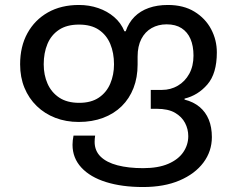

<svg xmlns="http://www.w3.org/2000/svg" viewBox="-20 -744 954 773"><path d="M556 9Q471 9 407 -11Q343 -31 307.5 -69.5Q272 -108 272 -161Q272 -170 273 -179Q274 -188 276 -198H363Q362 -192 361.5 -185Q361 -178 361 -173Q361 -137 385 -113.5Q409 -90 453 -78.5Q497 -67 556 -67Q617 -67 657.5 -84.5Q698 -102 718 -131.5Q738 -161 738 -196Q738 -224 725 -249Q712 -274 684.5 -290Q657 -306 611 -306H587V-382H632Q667 -382 696 -399Q725 -416 742 -447Q759 -478 759 -520Q759 -559 747 -587Q735 -615 711 -630.5Q687 -646 651 -646Q617 -646 590.5 -631Q564 -616 549 -587Q534 -558 534 -516V-484Q534 -432 517.5 -389.5Q501 -347 470 -316.5Q439 -286 395 -269.5Q351 -253 297 -253Q246 -253 203 -269.5Q160 -286 128 -317Q96 -348 78.5 -390.5Q61 -433 61 -485Q61 -557 90.5 -610.5Q120 -664 173 -694Q226 -724 298 -724Q339 -724 375.5 -711.5Q412 -699 439.5 -675.5Q467 -652 481 -618H486Q498 -653 521.5 -676.5Q545 -700 579 -712Q613 -724 656 -724Q719 -724 763 -697Q807 -670 830 -626.5Q853 -583 853 -533Q853 -448 815 -404Q777 -360 723 -347V-343Q759 -334 783.5 -313.5Q808 -293 820.5 -262.5Q833 -232 833 -192Q833 -135 799 -89.5Q765 -44 703 -17.5Q641 9 556 9ZM299 -330Q347 -330 378 -351Q409 -372 424 -407.5Q439 -443 439 -485Q439 -531 424 -567Q409 -603 378 -624Q347 -645 298 -645Q249 -645 217.5 -624Q186 -603 171 -567Q156 -531 156 -485Q156 -442 171.5 -407Q187 -372 218.5 -351Q250 -330 299 -330Z"/></svg>

Font: Noto Sans Ambassadori
Style: Regular
Weight: 400
Designer: Monotype Design Team
Foundry: Monotype Imaging Inc.
Version: Version 2.013